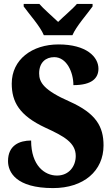

<svg xmlns="http://www.w3.org/2000/svg" viewBox="-20 -951 574 981"><path d="M204 -771H350C369 -816 426 -880 453 -918V-931H373C354 -908 303 -865 277 -839C250 -865 200 -908 181 -931H101V-918C128 -880 186 -816 204 -771ZM251 10C408 10 509 -78 509 -208C509 -305 470 -372 336 -432C204 -490 180 -530 180 -576C180 -632 214 -659 257 -659C320 -659 355 -583 355 -516C450 -516 483 -552 483 -600C483 -660 422 -724 279 -724C144 -724 40 -647 40 -524C40 -431 78 -361 211 -299C307 -255 367 -222 367 -154C367 -102 333 -54 271 -54C209 -54 139 -104 139 -233C80 -233 21 -209 21 -128C21 -72 61 10 251 10Z"/></svg>

Font: Noto Serif Georgian Condensed Black
Style: Regular
Weight: 900
Width: 3
Designer: Monotype Design Team, Akaki Razmadze
Foundry: Google LLC
Version: Version 2.003